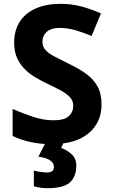

<svg xmlns="http://www.w3.org/2000/svg" viewBox="-20 -744 591 1004"><path d="M511 -198Q511 -103 442.5 -46.5Q374 10 248 10Q193 10 141.5 -1Q90 -12 46 -33V-174Q97 -152 151.5 -133.5Q206 -115 260 -115Q316 -115 339.5 -136.5Q363 -158 363 -191Q363 -218 344.5 -237Q326 -256 295 -272.5Q264 -289 224 -308Q199 -320 170 -336.5Q141 -353 114.5 -377.5Q88 -402 71 -437Q54 -472 54 -521Q54 -585 83.5 -630.5Q113 -676 167.5 -700Q222 -724 296 -724Q352 -724 402.5 -711Q453 -698 508 -674L459 -556Q410 -576 371 -587Q332 -598 291 -598Q248 -598 225 -578Q202 -558 202 -526Q202 -501 217 -483.5Q232 -466 262 -450Q292 -434 337 -412Q392 -386 430.5 -358Q469 -330 490 -292Q511 -254 511 -198ZM379 122Q379 178 346.5 209Q314 240 228 240Q206 240 188.5 237Q171 234 157 230V148Q171 152 191.5 155Q212 158 227 158Q241 158 251.5 151.5Q262 145 262 128Q262 110 244 96Q226 82 181 75L219 0H313L300 30Q330 40 354.5 62.5Q379 85 379 122Z"/></svg>

Font: Noto Sans Tangsa
Style: Regular
Weight: 400
Designer: David Williams
Foundry: Google LLC
Version: Version 1.504